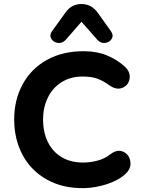

<svg xmlns="http://www.w3.org/2000/svg" viewBox="-20 -938 727 968"><path d="M51.5 -336Q51.5 -434.8 94.6 -513.7Q137.6 -592.6 217.8 -636.7Q298 -680.8 405.2 -679.8Q471.2 -679.2 521.1 -657.9Q571 -636.6 607.4 -603.8Q638.6 -575.8 633.5 -542.1Q628.4 -508.4 597.9 -495.6Q567.4 -482.7 532.1 -507.5Q500.7 -530.3 471.7 -541.1Q442.6 -551.9 398.5 -552.1Q335.7 -552.5 290 -523.4Q244.2 -494.4 220.7 -444.9Q197.1 -395.5 197.1 -336Q197.1 -272.1 220.9 -222.9Q244.7 -173.7 290.1 -146.1Q335.6 -118.5 398.9 -118.5Q436.6 -118.5 473.6 -128.8Q510.6 -139.1 537 -160.6Q571.5 -186.6 601.3 -173Q631.2 -159.5 637 -124.4Q642.7 -89.3 613.7 -62.2Q579.7 -29.7 521.2 -10.4Q462.8 8.8 406.8 10.4Q298.2 12.8 217.7 -31.9Q137.2 -76.6 94.3 -156Q51.5 -235.4 51.5 -336ZM242.1 -780.5 309.2 -873.3Q339.7 -917.8 390.8 -917.8Q441.1 -917.8 473.2 -873.3L539.4 -780.5Q553.7 -760.7 543.5 -742.8Q533.4 -725 511.1 -721.7Q488.7 -718.4 471.1 -737L390.8 -828.3L311.3 -737Q293.6 -718.4 271.3 -721.7Q248.9 -725 238.4 -742.8Q227.9 -760.7 242.1 -780.5Z"/></svg>

Font: SN Pro Thin
Style: Regular
Weight: 200
Designer: Tobias Whetton
Foundry: Supernotes
Version: Version 1.003;Glyphs 3.3 (3324)